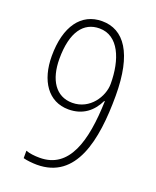

<svg xmlns="http://www.w3.org/2000/svg" viewBox="-137 -805 728 896"><g transform="rotate(20 226.5 -357.0)"><path d="M156 10C350 10 392 -196 392 -418C392 -629 323 -724 214 -724C111 -724 48 -639 48 -491C48 -369 105 -283 206 -283C277 -283 323 -321 350 -377H353C347 -175 303 -25 157 -25C131 -25 106 -28 88 -35V2C104 7 136 10 156 10ZM212 -318C130 -318 86 -387 86 -491C86 -625 136 -688 214 -688C309 -688 351 -583 351 -462C351 -400 300 -318 212 -318Z"/></g></svg>

Font: Noto Sans Devanagari Condensed ExtraLight
Style: Regular
Weight: 200
Width: 3
Designer: Jelle Bosma - Monotype Design Team
Foundry: Monotype Imaging Inc.
Version: Version 2.004